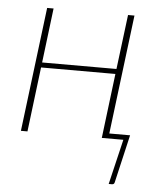

<svg xmlns="http://www.w3.org/2000/svg" viewBox="-50 -537 632 759"><g transform="rotate(5 266.0 -157.0)"><path d="M477 -20 433 169.5Q431.5 179 422.5 179H409.5L452 0H366.5L398 -256.5H103L71.5 0H45.5L106.5 -493H132L105.5 -276.5H400.5L427.5 -493H453L394.5 -20Z"/></g></svg>

Font: Lato ExtraLight
Style: Italic
Weight: 275
Italic angle: -7°
Designer: Lukasz Dziedzic with Adam Twardoch and Botio Nikoltchev
Foundry: tyPoland Lukasz Dziedzic
Version: Version 2.015; 2015-08-06; http://www.latofonts.com/